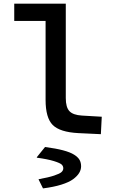

<svg xmlns="http://www.w3.org/2000/svg" viewBox="-20 -730 654 1053"><path d="M230 -182.1V-615.2H58.1V-710H340.8V-191.9Q340.8 -141.6 360.8 -120.4Q380.9 -99.1 429.2 -96.2L538.1 -89.8L533.2 5.9L409.2 0Q308.1 -5.4 269 -44.7Q230 -84 230 -182.1ZM215.8 303.2 191.9 254.9V252.9Q246.1 243.2 276.9 232.9Q307.6 222.7 317.4 213.6Q327.1 204.6 327.1 192.9Q327.1 181.2 318.4 172.6Q309.6 164.1 276.1 153.6Q242.7 143.1 182.1 134.8V131.8L227.1 76.2Q286.6 84 326.2 94.5Q365.7 105 387 118.7Q408.2 132.3 416.5 147.2Q424.8 162.1 424.8 182.1Q424.8 200.7 414.3 218.3Q403.8 235.8 381.1 252.7Q358.4 269.5 316.2 282.7Q273.9 295.9 215.8 303.2Z"/></svg>

Font: IntelOne Mono Medium
Style: Regular
Weight: 500
Designer: Fred Shallcrass
Foundry: Frere-Jones Type LLC
Version: Version 1.200;hotconv 1.1.0;makeotfexe 2.6.0;FJTRelease1.2